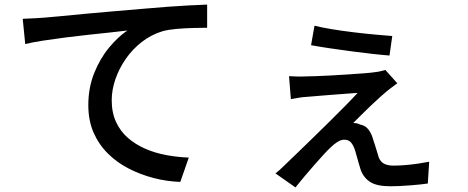

<svg xmlns="http://www.w3.org/2000/svg" viewBox="-20 -757 2040 837"><path d="M79 -675Q108 -676 133 -677.5Q158 -679 172 -680Q199 -682 244.5 -686.5Q290 -691 348 -696.5Q406 -702 472 -707.5Q538 -713 607 -719Q661 -724 711 -727.5Q761 -731 805 -733.5Q849 -736 883 -737V-636Q856 -636 820.5 -635Q785 -634 750 -631Q715 -628 689 -621Q639 -606 598 -574Q557 -542 528 -500Q499 -458 483 -411.5Q467 -365 467 -320Q467 -266 486 -225Q505 -184 538 -155.5Q571 -127 613.5 -108.5Q656 -90 704.5 -81Q753 -72 803 -70L766 36Q707 34 649.5 19Q592 4 540.5 -22.5Q489 -49 449.5 -88.5Q410 -128 387.5 -180Q365 -232 365 -299Q365 -374 390.5 -438Q416 -502 455.5 -549.5Q495 -597 535 -624Q505 -620 461 -615.5Q417 -611 366.5 -605.5Q316 -600 265 -593.5Q214 -587 168.5 -580Q123 -573 90 -565Z M1351 -645Q1382 -637 1428 -629.5Q1474 -622 1524 -616Q1574 -610 1618.5 -606Q1663 -602 1690 -600L1678 -515Q1649 -517 1604.5 -522Q1560 -527 1510.5 -533.5Q1461 -540 1414.5 -547Q1368 -554 1336 -560ZM1712 -394Q1701 -386 1688.5 -376.5Q1676 -367 1667 -360Q1656 -351 1635.5 -332.5Q1615 -314 1592.5 -292.5Q1570 -271 1550.5 -251.5Q1531 -232 1520 -221Q1526 -221 1534.5 -219.5Q1543 -218 1550 -214Q1573 -210 1586.5 -192Q1600 -174 1606 -151Q1610 -140 1614.5 -125Q1619 -110 1623.5 -96Q1628 -82 1631 -71Q1639 -51 1655 -43Q1671 -35 1695 -35Q1720 -35 1749 -37.5Q1778 -40 1804.5 -44Q1831 -48 1851 -52L1845 43Q1833 45 1813 47Q1793 49 1769 51Q1745 53 1722 54Q1699 55 1682 55Q1624 55 1595 37Q1566 19 1553 -15Q1549 -28 1544 -44.5Q1539 -61 1535 -76.5Q1531 -92 1528 -101Q1521 -123 1510.5 -135.5Q1500 -148 1480 -148Q1467 -148 1451.5 -138.5Q1436 -129 1422 -115Q1411 -105 1393 -85.5Q1375 -66 1353 -41Q1331 -16 1309 10Q1287 36 1268 60L1181 -1Q1191 -9 1199.5 -16.5Q1208 -24 1221 -37Q1242 -57 1273.5 -87.5Q1305 -118 1341 -153Q1377 -188 1414 -224.5Q1451 -261 1483.5 -294Q1516 -327 1539 -352Q1525 -351 1503.5 -349.5Q1482 -348 1456.5 -346Q1431 -344 1405 -342Q1379 -340 1356.5 -338Q1334 -336 1320 -335Q1299 -334 1280 -330.5Q1261 -327 1248 -325L1240 -425Q1254 -424 1275 -423.5Q1296 -423 1315 -424Q1328 -424 1357 -425Q1386 -426 1422.5 -428Q1459 -430 1497 -432.5Q1535 -435 1567.5 -437.5Q1600 -440 1619 -443Q1629 -444 1641 -447Q1653 -450 1660 -452Z"/></svg>

Font: Noto Sans JP Thin Medium
Style: Regular
Weight: 500
Version: Version 2.004-H2;hotconv 1.0.118;makeotfexe 2.5.65603